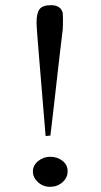

<svg xmlns="http://www.w3.org/2000/svg" viewBox="-20 -709 389 741"><path d="M121 -621Q121 -659 133 -674Q145 -689 177 -689Q212 -689 221 -663Q223 -658 223 -635Q223 -604 222 -595Q221 -590 209.5 -489.5Q198 -389 187 -292Q176 -195 175 -190V-186L166 -185L156 -184Q156 -190 138.5 -395.5Q121 -601 121 -621ZM107 -47Q107 -71 127.5 -87.5Q148 -104 174 -104Q201 -104 221 -88.5Q241 -73 241 -48Q241 -23 221 -5.5Q201 12 174 12Q146 12 126.5 -6Q107 -24 107 -47Z"/></svg>

Font: KaTeX_Fraktur
Style: Bold
Weight: 700
Version: Version 1.1; ttfautohint (v1.3)